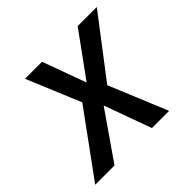

<svg xmlns="http://www.w3.org/2000/svg" viewBox="-151 -631 766 766"><g transform="rotate(-45 232.0 -248.5)"><path d="M-21 0 186 -284 192 -228 80 -497H176L245 -308H240L377 -497H485L281 -230V-278L396 0H299L226 -201L228 -202L88 0Z"/></g></svg>

Font: Nunito Sans 7pt Condensed Medium
Style: Italic
Weight: 500
Width: 3
Italic angle: -9°
Designer: Vernon Adams
Foundry: Vernon Adams
Version: Version 3.101;gftools[0.9.27]